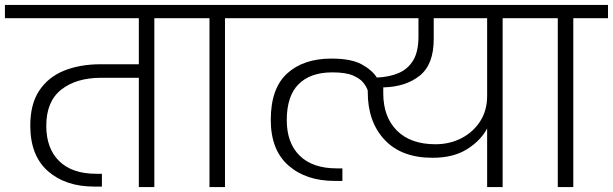

<svg xmlns="http://www.w3.org/2000/svg" viewBox="-49 -760 2490 780"><path d="M-29 -686V-740H719V-686H578V0H515V-444H362Q261 -444 200 -396Q139 -348 139 -249Q139 -157 191.5 -105.5Q244 -54 342 -54H365V-2H334Q217 -2 145.5 -65Q74 -128 74 -250Q74 -337 110.5 -392Q147 -447 211.5 -473Q276 -499 360 -499H515V-686Z M802 0V-686H661V-740H1006V-686H865V0Z M1311 -25Q1194 -25 1122.5 -88Q1051 -151 1051 -273Q1051 -401 1117.5 -461.5Q1184 -522 1297 -522Q1378 -522 1420.5 -498.5Q1463 -475 1482 -445Q1533 -447 1571 -463.5Q1609 -480 1630 -515.5Q1651 -551 1651 -611V-686H948V-740H2134V-686H1993V0H1930V-238Q1904 -189 1848.5 -154Q1793 -119 1708 -119Q1582 -119 1513.5 -192Q1445 -265 1445 -386V-392Q1441 -406 1427.5 -423.5Q1414 -441 1384.5 -453.5Q1355 -466 1301 -466Q1212 -466 1164 -418Q1116 -370 1116 -272Q1116 -179 1168.5 -127.5Q1221 -76 1319 -76H1342V-25ZM1508 -381Q1508 -285 1563.5 -229.5Q1619 -174 1720 -174Q1778 -174 1825.5 -198.5Q1873 -223 1901.5 -267Q1930 -311 1930 -370V-686H1713V-601Q1713 -498 1656 -452.5Q1599 -407 1508 -405Z M2217 0V-686H2076V-740H2421V-686H2280V0Z"/></svg>

Font: Poppins Light
Style: Regular
Weight: 300
Designer: Ninad Kale (Devanagari), Jonny Pinhorn (Latin)
Version: Version 5.002